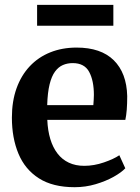

<svg xmlns="http://www.w3.org/2000/svg" viewBox="-20 -768 581 799"><path d="M290.7 11Q199.6 11 141.8 -26Q84 -63 56.8 -128.4Q29.5 -193.8 29.5 -278.5Q29.5 -346.7 48.9 -400.7Q68.4 -454.7 104 -492.4Q139.6 -530.2 189.1 -550.1Q238.6 -570 298.7 -570Q400.1 -570 453.6 -517.1Q507 -464.2 509.4 -368.3Q509.4 -335.8 507.5 -311.7Q505.6 -287.6 501.6 -269.3H176.8Q178.7 -224.7 189.4 -189.3Q200.2 -153.8 219.5 -128.9Q238.7 -104 266.5 -91Q294.2 -77.9 330.6 -77.9Q371.4 -77.9 412.7 -92.2Q453.9 -106.4 476.6 -122L501.4 -67.7Q485.3 -50.4 452.8 -32.2Q420.3 -14 378 -1.5Q335.8 11 290.7 11ZM176.4 -330.6H368.4Q369.2 -340.5 369.9 -351.6Q370.7 -362.7 370.7 -372.8Q370.7 -432.5 351 -468.9Q331.4 -505.4 282.4 -505.4Q260.5 -505.4 241.9 -497.4Q223.3 -489.5 209 -470.2Q194.8 -451 186.4 -417Q178 -383 176.4 -330.6ZM451.7 -747.7V-661H134.4V-747.7Z"/></svg>

Font: Merriweather Light
Style: Regular
Weight: 300
Version: Version 2.100